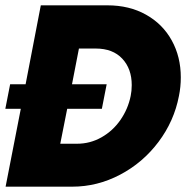

<svg xmlns="http://www.w3.org/2000/svg" viewBox="-32 -700 723 720"><path d="M46 -292H-12L6 -384H64L121 -680H371Q453 -680 515.5 -645Q578 -610 612 -548.5Q646 -487 646 -410Q646 -374 639 -340Q621 -246 562.5 -168Q504 -90 418.5 -45Q333 0 239 0H-11ZM257 -161Q306 -161 348.5 -185Q391 -209 419.5 -250Q448 -291 458 -340Q462 -359 462 -381Q462 -442 426.5 -480Q391 -518 327 -518H264L238 -384H368L350 -292H220L194 -161Z"/></svg>

Font: Teachers ExtraBold
Style: Italic
Weight: 800
Designer: Alfredo Marco Pradil & Chank Diesel
Version: Version 0.009